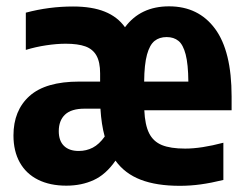

<svg xmlns="http://www.w3.org/2000/svg" viewBox="-20 -576 773 606"><path d="M711 -228H435.5Q437.5 -182 450.5 -155.8Q463.5 -129.5 490.8 -118.2Q518 -107 564.5 -107Q615 -107 685 -125.5V-8Q646 1.5 613.2 6Q580.5 10.5 547.5 10.5Q474 10.5 424 -8.8Q374 -28 344.5 -69Q314.5 -25.5 276 -7.8Q237.5 10 189.5 10Q137.5 10 100 -8.8Q62.5 -27.5 42.5 -63.2Q22.5 -99 22.5 -148.5Q22.5 -227.5 73.2 -273Q124 -318.5 230 -318.5H296V-344.5Q296 -380 284.5 -400.5Q273 -421 249.5 -429.5Q226 -438 187.5 -438Q159 -438 125.8 -433Q92.5 -428 61.5 -418.5V-536Q134.5 -555.5 210.5 -555.5Q270.5 -555.5 310.8 -539.2Q351 -523 374.5 -490Q423.5 -556 513.5 -556Q606.5 -556 658.8 -485.2Q711 -414.5 711 -271.5ZM435 -318.5H574.5Q574 -373.5 566 -404.2Q558 -435 543.2 -447Q528.5 -459 506 -459Q483 -459 467.8 -446.8Q452.5 -434.5 444 -403.8Q435.5 -373 435 -318.5ZM310.5 -145Q300 -183 297 -233H247Q205 -233 185.2 -214.2Q165.5 -195.5 165.5 -162Q165.5 -131.5 182 -115.5Q198.5 -99.5 228.5 -99.5Q252.5 -99.5 272.8 -110Q293 -120.5 310.5 -145Z"/></svg>

Font: Encode Sans Condensed
Style: Bold
Weight: 700
Width: 3
Designer: Multiple Designers
Foundry: Impallari Type
Version: Version 2.000